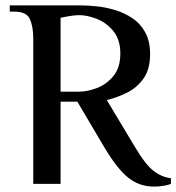

<svg xmlns="http://www.w3.org/2000/svg" viewBox="-20 -680 652 710"><path d="M549 10Q497 10 456 -21.5Q415 -53 366 -135L266 -304H204V0H103V-537Q103 -582 90.5 -609.5Q78 -637 33 -637H16V-660H280Q306 -660 339 -656.5Q372 -653 406.5 -642.5Q441 -632 470 -612.5Q499 -593 517 -560.5Q535 -528 535 -480Q535 -424 511 -390Q487 -356 450 -337.5Q413 -319 375 -310L480 -135Q518 -71 548 -48Q578 -25 612 -21V0Q603 4 585.5 7Q568 10 549 10ZM204 -341H273Q303 -341 338.5 -354.5Q374 -368 399.5 -399Q425 -430 425 -482Q425 -533 399.5 -564.5Q374 -596 338.5 -610Q303 -624 273 -624Q259 -624 240 -621Q221 -618 204 -614Z"/></svg>

Font: El Messiri Medium
Style: Regular
Weight: 500
Designer: Mohamed Gaber
Foundry: Kief Type Foundry
Version: Version 2.020; ttfautohint (v1.8.3)